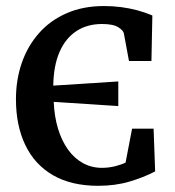

<svg xmlns="http://www.w3.org/2000/svg" viewBox="-20 -588 564 620"><path d="M297 12Q210.5 12 151.2 -22.2Q92 -56.5 61.8 -119.5Q31.5 -182.5 31.5 -267.5Q31.5 -330 50.2 -384.5Q69 -439 105.5 -480.5Q142 -522 195 -545.2Q248 -568.5 316 -568.5Q344.5 -568.5 371.2 -565Q398 -561.5 423.2 -554.8Q448.5 -548 472 -538L469 -391H396.5L380 -480Q378.5 -489.5 362 -500Q345.5 -510.5 309.5 -510.5Q262 -510.5 227 -487.8Q192 -465 172.5 -420.8Q153 -376.5 152 -311.5L362 -325V-245.5L153.5 -259Q155.5 -212 167.2 -173Q179 -134 199.2 -105.5Q219.5 -77 247.5 -61.5Q275.5 -46 309 -46Q331 -46 351.8 -51.2Q372.5 -56.5 385.5 -63L406.5 -172.5H476L481 -34.5Q443.5 -15 397.8 -1.5Q352 12 297 12Z"/></svg>

Font: Merriweather SemiBold
Style: Regular
Weight: 600
Version: Version 2.100